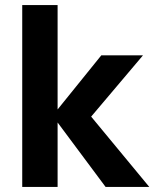

<svg xmlns="http://www.w3.org/2000/svg" viewBox="-20 -740 627 760"><path d="M398 0 188 -282 381 -521H546L294 -223V-335L571 0ZM68 0V-720H208V0Z"/></svg>

Font: DM Sans 10pt ExtraBold
Style: Regular
Weight: 800
Version: Version 4.004;gftools[0.9.30]